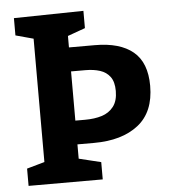

<svg xmlns="http://www.w3.org/2000/svg" viewBox="-51 -750 701 797"><g transform="rotate(-5 299.5 -352.0)"><path d="M36 0V-72L128 -98L110 -70V-630L128 -602L36 -627V-699L326 -704V-632L237 -600L253 -628V-532L231 -558H361Q465 -558 520 -512.5Q575 -467 575 -370Q575 -261 507 -207.5Q439 -154 322 -154H231L253 -179V-72L234 -99L345 -72V0ZM253 -231 231 -253H294Q333 -253 363.5 -262.5Q394 -272 412.5 -296Q431 -320 431 -361Q431 -399 415.5 -420Q400 -441 373.5 -449.5Q347 -458 313 -458H231L253 -481Z"/></g></svg>

Font: Bitter Thin
Style: Bold
Weight: 700
Version: Version 3.021